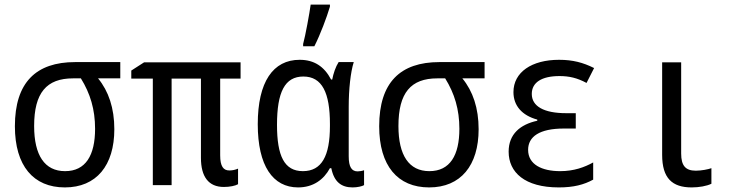

<svg xmlns="http://www.w3.org/2000/svg" viewBox="-20 -808 3220 838"><path d="M263 10C401 10 479 -86 479 -244C479 -336 454 -410 408 -466H505V-537H308C137 -537 45 -448 45 -257C45 -84 126 10 263 10ZM264 -61C175 -61 129 -130 129 -258C129 -403 183 -466 299 -466H333C374 -400 395 -330 395 -246C395 -130 354 -61 264 -61Z M957 8C983 8 1007 3 1019 -4V-72C1008 -67 994 -64 981 -64C955 -64 941 -82 941 -130V-465H1030V-536H609L553 -500V-465H647V0H729V-465H857V-119C857 -37 890 8 957 8Z M1303 -616V-606H1352C1378 -657 1406 -732 1420 -779V-788H1336C1331 -751 1313 -652 1303 -616ZM1281 10C1347 10 1393 -24 1420 -74H1426C1438 -14 1470 10 1519 10C1540 10 1561 5 1569 0V-65C1561 -62 1549 -60 1541 -60C1515 -60 1502 -79 1502 -126V-342C1502 -418 1510 -493 1524 -537H1458C1445 -517 1435 -487 1430 -461H1425C1395 -518 1351 -547 1288 -547C1172 -547 1105 -451 1105 -266C1105 -84 1171 10 1281 10ZM1302 -61C1221 -61 1189 -127 1189 -263C1189 -406 1223 -474 1304 -474C1386 -474 1420 -403 1420 -267V-258C1420 -127 1384 -61 1302 -61Z M1853 10C1991 10 2069 -86 2069 -244C2069 -336 2044 -410 1998 -466H2095V-537H1898C1727 -537 1635 -448 1635 -257C1635 -84 1716 10 1853 10ZM1854 -61C1765 -61 1719 -130 1719 -258C1719 -403 1773 -466 1889 -466H1923C1964 -400 1985 -330 1985 -246C1985 -130 1944 -61 1854 -61Z M2419 10C2484 10 2529 -2 2569 -24V-99C2531 -78 2485 -61 2425 -61C2345 -61 2285 -90 2285 -154C2285 -212 2335 -247 2441 -247H2493V-314H2451C2354 -314 2301 -344 2301 -398C2301 -448 2344 -476 2422 -476C2464 -476 2499 -468 2540 -446L2573 -511C2525 -535 2480 -547 2420 -547C2301 -547 2221 -493 2221 -406C2221 -346 2259 -304 2325 -286V-281C2251 -265 2200 -223 2200 -146C2200 -56 2270 10 2419 10Z M2999 10C3031 10 3065 4 3085 -6V-74C3072 -69 3041 -63 3017 -63C2972 -63 2953 -85 2953 -138V-536H2870V-132C2870 -30 2914 10 2999 10Z"/></svg>

Font: Noto Sans Mono Condensed
Style: Regular
Weight: 400
Width: 3
Designer: Monotype Design Team
Foundry: Monotype Imaging Inc.
Version: Version 2.014